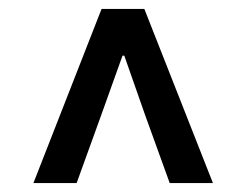

<svg xmlns="http://www.w3.org/2000/svg" viewBox="-20 -690 553 431"><path d="M55 -279 208 -670H304L458 -279H361L306 -431L259 -565H255L207 -431L152 -279Z"/></svg>

Font: Mada SemiBold
Style: Regular
Weight: 600
Designer: Khaled Hosny
Version: Version 1.5